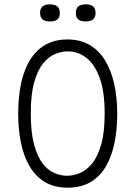

<svg xmlns="http://www.w3.org/2000/svg" viewBox="-20 -854 625 886"><path d="M292 12Q230 12 186.5 -14.5Q143 -41 116 -87.5Q89 -134 76.5 -196Q64 -258 64 -329Q64 -438 90 -515Q116 -592 166.5 -632Q217 -672 291 -672Q349 -672 392 -647.5Q435 -623 463.5 -577.5Q492 -532 506.5 -469Q521 -406 521 -327Q521 -255 508 -193Q495 -131 468 -85Q441 -39 397.5 -13.5Q354 12 292 12ZM290 -43Q319 -43 349 -55.5Q379 -68 405 -99.5Q431 -131 447 -187.5Q463 -244 463 -331Q463 -433 439.5 -496Q416 -559 377.5 -588Q339 -617 292 -617Q265 -617 235 -605Q205 -593 179.5 -562Q154 -531 138 -475Q122 -419 122 -331Q122 -244 137 -188Q152 -132 176.5 -100Q201 -68 231 -55.5Q261 -43 290 -43ZM375 -755Q352 -755 341 -764.5Q330 -774 330 -794Q330 -815 341.5 -824.5Q353 -834 375 -834Q398 -834 409.5 -824.5Q421 -815 421 -794Q421 -774 409.5 -764.5Q398 -755 375 -755ZM211 -755Q188 -755 176.5 -764.5Q165 -774 165 -795Q165 -815 176.5 -824.5Q188 -834 210 -834Q233 -834 244.5 -824.5Q256 -815 256 -794Q256 -774 245 -764.5Q234 -755 211 -755Z"/></svg>

Font: Bricolage Grotesque SemiCondensed ExtraLight
Style: Regular
Weight: 250
Width: 4
Designer: Mathieu Triay
Foundry: Atelier Triay
Version: Version 1.000;gftools[0.9.30]